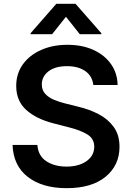

<svg xmlns="http://www.w3.org/2000/svg" viewBox="-20 -971 689 1002"><path d="M327.8 11Q200.6 11 125 -47.8Q49.4 -106.5 45.5 -214.8H175.1Q179 -157.7 221.9 -129.6Q264.9 -101.6 326.7 -101.6Q391.3 -101.6 431.5 -130.1Q471.6 -158.7 471.9 -205.3Q471.6 -247.5 435.9 -269.4Q400.2 -291.2 341.3 -306.1L258.5 -327.4Q168.7 -350.5 116.7 -397.5Q64.6 -444.6 64.6 -522.7Q64.6 -587 99.4 -635.3Q134.2 -683.6 194.8 -710.4Q255.3 -737.2 331.7 -737.2Q409.1 -737.2 467.7 -710.4Q526.3 -683.6 559.5 -636.2Q592.7 -588.8 593.8 -527.3H467Q462 -573.9 425.4 -599.8Q388.8 -625.7 329.9 -625.7Q268.1 -625.7 233.3 -598.9Q198.5 -572.1 198.2 -530.9V-529.8Q198.2 -500.4 216.4 -480.8Q234.7 -461.3 263.3 -449.6Q291.9 -437.9 321.7 -430.8L389.9 -413.7Q444.6 -400.9 493.4 -375.9Q542.3 -350.9 573 -309.1Q603.7 -267.4 603.7 -204.2Q603.3 -108 530.9 -48.5Q458.5 11 327.8 11ZM508.9 -792.6H396.3L324.2 -883.5L252.1 -792.6H139.6V-797.6L273.8 -951H374.3L508.9 -797.6Z"/></svg>

Font: Linik Sans SemiBold
Style: Regular
Weight: 600
Designer: Rasmus Andersson (font), Cristiano Sobral (main changes)
Foundry: rsms
Version: Version 3.018;June 1, 2022;FontCreator 14.0.0.2814 64-bit; t